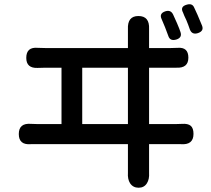

<svg xmlns="http://www.w3.org/2000/svg" viewBox="-20 -840 988 899"><path d="M629 39Q603 39 589 18Q577 -1 579 -31Q579 -42 579 -52V-165H368H158Q142 -165 125 -165Q68 -160 68 -212.5Q68 -265 126 -260Q137 -259 158 -259H268V-523H194Q169 -523 156 -522Q103 -520 103 -569Q103 -621 157 -616Q169 -615 194 -615H579V-692Q579 -698 579 -703Q576 -765 628 -765Q681 -765 678 -704Q678 -698 678 -692V-615H777Q801 -615 812 -616Q862 -620 862 -570Q862 -520 805 -523Q791 -523 777 -523H678V-259H801Q822 -259 832 -260Q860 -262 873 -251Q886 -240 886 -213Q886 -160 826 -165Q814 -165 801 -165H678V-54Q678 -43 678 -31Q680 -1 668 18Q655 39 629 39ZM365 -259H579V-523H472H365ZM768 -672Q753 -714 737 -750Q724 -777 754 -787Q779 -795 790 -773L791 -771Q803 -745 809 -731Q821 -703 825 -690Q834 -664 806 -655Q776 -646 768 -672ZM869 -702Q867 -709 861.5 -723Q856 -737 853 -744.5Q850 -752 843 -766Q839 -776 837 -781Q822 -809 854 -818Q880 -826 889 -805Q902 -779 926 -720Q936 -695 907 -685Q879 -676 869 -702Z"/></svg>

Font: GenSenRounded JP M
Style: Regular
Weight: 500
Version: Version 1.501;PS 1;hotconv 16.6.51;makeotf.lib2.5.65220